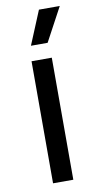

<svg xmlns="http://www.w3.org/2000/svg" viewBox="-81 -720 378 756"><g transform="rotate(-10 108.0 -341.5)"><path d="M68 0V-488H149V0ZM132 -683H215V-682.5L143 -548.5H76.5V-549Z"/></g></svg>

Font: Anek Odia
Style: Regular
Weight: 400
Designer: Yesha Goshar & Mahesh Sahu (Odia), Yesha Goshar (Latin)
Foundry: Ek Type
Version: Version 1.003